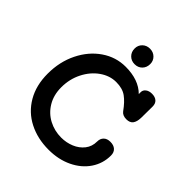

<svg xmlns="http://www.w3.org/2000/svg" viewBox="-242 -1058 1217 1217"><g transform="rotate(45 366.5 -450.0)"><path d="M701 -250Q701 -179 662 -121Q623 -63 553 -29.5Q483 4 395 4Q296 4 217.5 -36Q139 -76 94.5 -152.5Q50 -229 50 -333Q50 -440 93 -527Q136 -614 209 -664Q282 -714 369 -714Q486 -714 550 -650V-668Q550 -686 566 -698.5Q582 -711 608 -711Q636 -711 652 -697Q668 -683 668 -656L667 -554Q666 -518 652 -499.5Q638 -481 607 -481Q573 -481 557 -503Q522 -552 487 -577.5Q452 -603 395 -603Q338 -603 286.5 -567Q235 -531 203.5 -469Q172 -407 172 -333Q172 -264 203 -212.5Q234 -161 285.5 -134Q337 -107 397 -107Q443 -107 484 -124Q525 -141 550.5 -173.5Q576 -206 576 -251Q576 -277 592 -293Q608 -309 637 -309Q667 -309 684 -293.5Q701 -278 701 -250ZM327 -836Q327 -865 347 -884.5Q367 -904 397 -904Q427 -904 447 -884.5Q467 -865 467 -836Q467 -805 447.5 -785Q428 -765 397 -765Q367 -765 347 -785Q327 -805 327 -836Z"/></g></svg>

Font: Mali SemiBold
Style: Regular
Weight: 600
Designer: Kitiyaporn Chalermlarp | Katatrad Aksorn Co.,Ltd.
Foundry: Cadson Demak Co.,Ltd.
Version: Version 1.000; ttfautohint (v1.6)